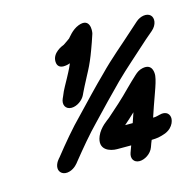

<svg xmlns="http://www.w3.org/2000/svg" viewBox="-105 -793 936 928"><g transform="rotate(-15 363.0 -329.0)"><path d="M278.2 -515.4C272 -500.8 265.5 -486.8 258.7 -474.4L245.6 -449.7C234.3 -427.4 217.3 -402.1 204.8 -369C204.4 -368 202.9 -364.8 201 -360.8C187.4 -331.6 200.9 -305.5 230.7 -305.5C258.6 -305.5 288 -327.3 298.9 -350.7L304.1 -361.8C312.8 -380.6 323 -399.1 330.7 -414.1L341.1 -434.1L353.9 -458.3C367.4 -483.7 381.1 -515.5 393.7 -550L406.4 -585C411.5 -599.1 415.2 -609.8 420 -625.3C424 -639.7 428.9 -705.7 366.6 -682.2C331.8 -669 309.1 -635.2 305.2 -632.1C303.1 -630.4 280.9 -614.5 272.4 -609.3C263.4 -606.1 211.3 -585.5 212.9 -540.6C214.7 -491 276.1 -514.7 278.2 -515.4ZM142.5 -10.9C168.4 -19 183.6 -39.1 190 -47.7C233.9 -102 280.3 -158.4 328.6 -207.6C378.2 -259.5 436.2 -320.8 485.5 -369.7C539.2 -422.8 601.7 -475.7 663.4 -532.1L700.4 -563.6C729.3 -588.2 731.9 -621.9 716 -637C699.2 -653.1 665.7 -647.6 642.7 -627.1L604.8 -593.3C544.3 -537.9 482.1 -488.5 419.7 -424.1C369.1 -374.9 310.2 -312.3 260.9 -260.6C208.3 -207.9 157.7 -146.6 112.2 -89.3C110.6 -87.4 88.9 -66.6 88.9 -41.6C88.8 -19.1 110.1 -0.8 142.5 -10.9ZM458.7 -157.5C477.1 -173.2 494.6 -189.7 513.5 -207.3C508.1 -191.5 502.2 -174.2 496.6 -157.5ZM601.3 -157.5H598.7C610.1 -191.6 621.3 -224.8 637.8 -270C650.6 -305.3 658.7 -330.8 661 -350.1C662.7 -362.6 663.3 -413.1 610.6 -401.6C593.9 -398 582.1 -389.9 569.5 -378.1C550 -360.1 533.8 -344.6 512.9 -323.7C479.8 -289.3 428.5 -243.1 391.7 -211.4C383.6 -204.5 343.3 -179.5 326.2 -139.1C298.7 -73.6 356.3 -55.5 391.2 -55.5H461.7L449.5 -22C439.6 5.2 453.1 28.5 481.6 28.5C507.1 28.5 540.3 8.8 551.5 -22C552.9 -25.7 563.3 -55.5 564.2 -55.5C570.3 -55.5 576.2 -55.8 583 -56.5C593 -57.1 603.1 -58.7 616.1 -62.6L627.2 -66.1C637.5 -68.8 651.9 -76.3 661.6 -85.7C675.8 -99.5 682.3 -115.5 683.3 -128.9C684.8 -150.9 668.8 -173.2 632 -162.8L620.9 -160.1C614.5 -158.3 607.6 -157.5 601.3 -157.5Z"/></g></svg>

Font: Take Off
Style: Hosehead
Weight: 400
Foundry: Cannot Into Space Fonts
Version: Version 0.89